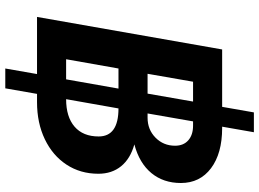

<svg xmlns="http://www.w3.org/2000/svg" viewBox="-147 -713 980 726"><g transform="rotate(90 343.0 -350.0)"><path d="M637 -232Q637 -164 602.5 -111.5Q568 -59 506.5 -29.5Q445 0 366 0H335L314 120H239L260 0H44L167 -700H384L405 -820H480L459 -700H464Q560 -700 616 -658Q672 -616 672 -544Q672 -478 634.5 -432.5Q597 -387 526 -368Q580 -353 608.5 -318Q637 -283 637 -232ZM259 -418H334L364 -590H289ZM531 -522Q531 -554 510.5 -572Q490 -590 455 -590H439L409 -418H425Q470 -418 500.5 -448Q531 -478 531 -522ZM280 -110 315 -308H239L204 -110ZM496 -233Q496 -308 390 -308L355 -110Q422 -110 459 -142Q496 -174 496 -233Z"/></g></svg>

Font: KoHo
Style: Bold Italic
Weight: 700
Italic angle: -10°
Version: Version 1.000; ttfautohint (v1.6)